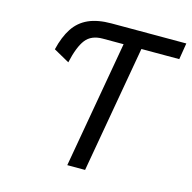

<svg xmlns="http://www.w3.org/2000/svg" viewBox="-103 -803 904 906"><g transform="rotate(15 349.0 -350.0)"><path d="M303.5 0 412.5 -620H310.5Q255 -620 227.5 -584.5Q200 -549 182.5 -470L105.5 -513Q120.5 -576.5 147.8 -618Q175 -659.5 220 -679.8Q265 -700 332 -700H697.5L684.5 -620H499.5L390.5 0Z"/></g></svg>

Font: Overpass
Style: Italic
Weight: 400
Italic angle: -10°
Designer: Delve Withrington, Dave Bailey, Thomas Jockin
Foundry: Delve Fonts LLC
Version: Version 4.000